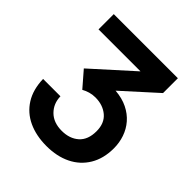

<svg xmlns="http://www.w3.org/2000/svg" viewBox="-195 -829 970 970"><g transform="rotate(45 290.0 -344.0)"><path d="M292 12Q218 12 162 -14Q106 -40 74 -91Q42 -142 40 -216H164Q165 -165 199 -131Q233 -97 292 -97Q348 -97 383 -128Q418 -159 418 -220Q418 -277 382.5 -307Q347 -337 293 -337Q272 -337 253.5 -331.5Q235 -326 219 -317L148 -399L361 -591H61V-700H519V-594L341 -433Q391 -429 428.5 -410.5Q466 -392 491 -363Q516 -334 528.5 -297.5Q541 -261 541 -221Q541 -148 509.5 -95.5Q478 -43 422 -15.5Q366 12 292 12Z"/></g></svg>

Font: Rethink Sans
Style: Bold
Weight: 700
Designer: The Rethink Sans project authors (Hans Thiessen). DM Sans designed by Colophon Foundry.
Foundry: Rethink Communications LLC
Version: Version 1.001